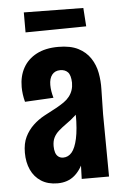

<svg xmlns="http://www.w3.org/2000/svg" viewBox="-51 -710 488 756"><g transform="rotate(-5 193.5 -332.0)"><path d="M242 0 245 -91 237 -381Q236 -411 225 -422.5Q214 -434 195 -434Q174 -434 162.5 -419.5Q151 -405 151 -379Q151 -367 153 -354.5Q155 -342 159 -328L46 -322Q42 -337 40 -352Q38 -367 38 -381Q38 -424 56 -456.5Q74 -489 109 -507.5Q144 -526 195 -526Q243 -526 273.5 -510.5Q304 -495 321.5 -468.5Q339 -442 345 -410Q351 -378 350 -345L348 -247L350 0ZM146 9Q108 9 81.5 -8Q55 -25 41.5 -54.5Q28 -84 28 -122Q28 -159 40.5 -184.5Q53 -210 73 -229Q93 -248 118 -261.5Q143 -275 168 -288Q184 -297 197 -306Q210 -315 219 -326.5Q228 -338 232.5 -351.5Q237 -365 237 -381L288 -352Q284 -317 270 -292.5Q256 -268 237.5 -251Q219 -234 200 -221Q183 -209 170 -197.5Q157 -186 150 -172Q143 -158 143 -138Q143 -124 146.5 -113Q150 -102 158 -96Q166 -90 177 -90Q197 -90 211 -106.5Q225 -123 233 -159.5Q241 -196 241 -255L283 -307Q283 -238 277 -180.5Q271 -123 256 -80.5Q241 -38 214 -14.5Q187 9 146 9ZM72 -594V-673L307 -670L312 -597Z"/></g></svg>

Font: Truculenta ExtraBold
Style: Regular
Weight: 800
Version: Version 1.002